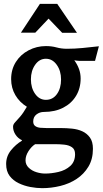

<svg xmlns="http://www.w3.org/2000/svg" viewBox="-20 -750 535 1000"><path d="M219 -510Q249 -510 274.5 -503Q300 -496 328 -496Q368 -496 410 -500Q452 -504 495 -509L475 -433H393Q387 -433 380 -434Q373 -435 367 -436Q383 -414 391.5 -390.5Q400 -367 400 -341Q400 -290 376 -250.5Q352 -211 309 -189Q266 -167 209 -167Q187 -167 170 -154Q153 -141 153 -117Q153 -101 163.5 -93.5Q174 -86 190 -84.5Q206 -83 223 -83H298Q326 -83 355.5 -80Q385 -77 409 -66Q433 -55 448.5 -33.5Q464 -12 464 25Q464 79 440.5 118Q417 157 379 182Q341 207 294 218.5Q247 230 200 230Q171 230 138.5 224Q106 218 77 204Q48 190 30 166Q12 142 12 104Q12 64 37 33Q62 2 94 -17V-20Q74 -29 61 -48.5Q48 -68 48 -90Q48 -102 58.5 -113Q69 -124 85 -142.5Q101 -161 120 -194Q82 -217 60 -254.5Q38 -292 38 -338Q38 -388 62.5 -427Q87 -466 129 -488Q171 -510 219 -510ZM219 -444Q185 -444 163 -412.5Q141 -381 141 -337Q141 -292 163 -261Q185 -230 219 -230Q255 -230 276.5 -260Q298 -290 298 -336Q298 -381 275.5 -412.5Q253 -444 219 -444ZM163 1Q144 13 128.5 37Q113 61 113 85Q113 108 130 124Q147 140 170.5 147Q194 154 215 154Q248 154 284.5 145.5Q321 137 346 114.5Q371 92 371 53Q371 28 355 17Q339 6 315.5 3.5Q292 1 271 1ZM233 -653 164 -580H89L188 -730H278L381 -579H304Z"/></svg>

Font: Rosario Light SemiBold
Style: Regular
Weight: 600
Version: Version 1.101; ttfautohint (v1.8.1.43-b0c9)